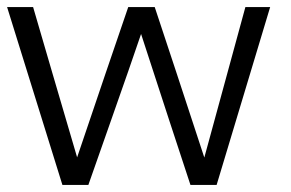

<svg xmlns="http://www.w3.org/2000/svg" viewBox="-21 -521 819 541"><path d="M228 0 292.5 -183.6C329.6 -288.6 357.4 -369.1 376.5 -425.3L455.6 -182.6L515.6 0H589.4L740.2 -501H670.4C664.1 -478.5 647 -416 619.1 -313L554.7 -77.1C536.6 -132.3 510.7 -211.9 476.6 -314.9L415 -501H340.3L276.4 -314L196.3 -77.6L126.5 -315.4L72.3 -501H-1L154.8 0Z"/></svg>

Font: Ride Light
Style: Regular
Weight: 300
Version: Version 3.000